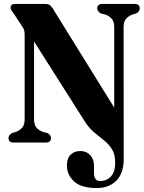

<svg xmlns="http://www.w3.org/2000/svg" viewBox="-20 -720 730 970"><path d="M405.5 -111 152 -510.5V-117Q152 -89.5 164.2 -75.2Q176.5 -61 197 -53.5L219 -48Q237.5 -38.5 237.5 -22.5Q237.5 0 212.5 0H48Q23 0 23 -22.5Q23 -38.5 41.5 -48L60 -53.5Q80 -61 92.2 -75.2Q104.5 -89.5 104.5 -117V-545Q104.5 -561.5 101.2 -570Q98 -578.5 90 -589.5L49.5 -651.5Q43 -660 38.2 -666.5Q33.5 -673 33.5 -681Q33.5 -700 55.5 -700H208.5Q219.5 -700 227.2 -696.8Q235 -693.5 244.5 -680.5L557 -176.5V-583Q557 -610.5 544.5 -625Q532 -639.5 512 -646.5L490 -652Q471.5 -661.5 471.5 -677.5Q471.5 -700 496.5 -700H660.5Q686 -700 686 -677.5Q686 -661.5 667.5 -652L649 -646.5Q629 -639 616.8 -624.8Q604.5 -610.5 604.5 -583L605 82.5Q605 156 567.5 193Q530 230 469.5 230Q389.5 230 353.8 196.2Q318 162.5 318 116.5Q318 80 336.8 61.5Q355.5 43 386.5 43Q417 43 436 64Q455 85 455 119V155.5Q455 194.5 486.5 194.5Q519.5 194.5 540.8 171Q562 147.5 562 102.5Q562 60.5 546.2 34.8Q530.5 9 505.8 -10.5Q481 -30 454.2 -52.5Q427.5 -75 405.5 -111Z"/></svg>

Font: Fraunces 144pt S050
Style: Bold
Weight: 700
Version: Version 1.000; ttfautohint (v1.8.3)